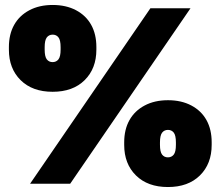

<svg xmlns="http://www.w3.org/2000/svg" viewBox="-20 -723 880 766"><path d="M190 -356.8Q109.3 -356.8 62.4 -403.1Q15.5 -449.4 15.5 -524.8V-534.9Q15.5 -586.3 36.4 -623.6Q57.2 -660.9 96.9 -682Q136.5 -703.2 190.3 -703.2Q243.6 -703.2 283.3 -682.2Q323 -661.2 343.8 -623.8Q364.5 -586.5 364.5 -535.4V-525Q364.5 -449.4 317.6 -403.1Q270.7 -356.8 190 -356.8ZM189.9 -475.2Q204.5 -475.2 213.2 -486.2Q221.8 -497.2 221.8 -525.3V-534.7Q221.8 -562.8 213.3 -573.8Q204.7 -584.8 190.1 -584.8Q175.5 -584.8 166.8 -573.8Q158.2 -562.8 158.2 -534.7V-525.3Q158.2 -497.2 166.7 -486.2Q175.3 -475.2 189.9 -475.2ZM100 10 580 -690H740L260 10ZM650 23.2Q569.3 23.2 522.4 -23.1Q475.5 -69.4 475.5 -144.8V-154.9Q475.5 -206.3 496.4 -243.6Q517.2 -280.9 556.9 -302Q596.5 -323.2 650.3 -323.2Q703.6 -323.2 743.3 -302.2Q783 -281.2 803.8 -243.8Q824.5 -206.5 824.5 -155.4V-145Q824.5 -69.4 777.6 -23.1Q730.7 23.2 650 23.2ZM649.9 -95.2Q664.5 -95.2 673.2 -106.2Q681.8 -117.2 681.8 -145.3V-154.7Q681.8 -182.8 673.3 -193.8Q664.7 -204.8 650.1 -204.8Q635.5 -204.8 626.8 -193.8Q618.2 -182.8 618.2 -154.7V-145.3Q618.2 -117.2 626.7 -106.2Q635.3 -95.2 649.9 -95.2Z"/></svg>

Font: Golos Text
Style: Regular
Weight: 400
Designer: A.Korolkova, Vitaly Kuzmin
Foundry: ParaType Ltd
Version: Version 2.004